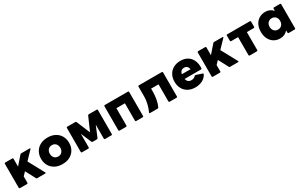

<svg xmlns="http://www.w3.org/2000/svg" viewBox="255 -2168 5983 3830"><g transform="rotate(-30 3246.5 -252.5)"><path d="M64 24V-529Q64 -537 69 -542Q74 -547 82 -547H246Q254 -547 259 -542Q264 -537 264 -529V-349L428 -537Q437 -547 449 -547H643Q650 -547 654 -544.5Q658 -542 658 -537Q658 -532 652 -526L477 -344L675 21Q678 27 678 31Q678 42 663 42H479Q463 42 458 30L337 -199L264 -123V24Q264 32 259 37Q254 42 246 42H82Q74 42 69 37Q64 32 64 24Z M738 -253Q738 -342 778 -411.5Q818 -481 891 -519.5Q964 -558 1061 -558Q1158 -558 1231 -519.5Q1304 -481 1344 -411.5Q1384 -342 1384 -253Q1384 -163 1344 -93.5Q1304 -24 1231 14.5Q1158 53 1061 53Q964 53 891 14.5Q818 -24 778 -93.5Q738 -163 738 -253ZM1061 -122Q1115 -122 1148.5 -158.5Q1182 -195 1182 -253Q1182 -311 1148.5 -347Q1115 -383 1061 -383Q1007 -383 973.5 -347Q940 -311 940 -253Q940 -195 973.5 -158.5Q1007 -122 1061 -122Z M1511 -548H1695Q1713 -548 1720 -531L1849 -222L1984 -531Q1991 -548 2009 -548H2190Q2208 -548 2208 -530V24Q2208 42 2190 42H2042Q2024 42 2024 24V-298L1921 -50Q1914 -33 1896 -33H1803Q1785 -33 1778 -50L1676 -290V24Q1676 42 1658 42H1511Q1493 42 1493 24V-530Q1493 -548 1511 -548Z M2545 -377V24Q2545 42 2527 42H2376Q2358 42 2358 24V-530Q2358 -548 2376 -548H2910Q2928 -548 2928 -530V24Q2928 42 2910 42H2759Q2741 42 2741 24V-377Z M3340 -369V-302Q3340 -218 3324 -128Q3308 -38 3277 26Q3270 42 3251 42H3076Q3059 42 3065 26Q3101 -53 3121.5 -137Q3142 -221 3142 -302V-530Q3142 -548 3160 -548H3690Q3708 -548 3708 -530V24Q3708 42 3690 42H3529Q3511 42 3511 24V-369Z M3812 -253Q3812 -342 3850 -411.5Q3888 -481 3958 -519.5Q4028 -558 4121 -558Q4217 -558 4284.5 -515.5Q4352 -473 4385 -396Q4418 -319 4412 -219Q4410 -202 4393 -202H4014Q4025 -158 4052.5 -135Q4080 -112 4122 -112Q4189 -112 4219 -154Q4229 -165 4243 -162L4385 -114Q4396 -109 4396 -101Q4396 -97 4393 -91Q4354 -18 4282 17.5Q4210 53 4121 53Q4028 53 3958 14.5Q3888 -24 3850 -93.5Q3812 -163 3812 -253ZM4118 -402Q4076 -402 4049.5 -379Q4023 -356 4014 -311H4216Q4208 -355 4182.5 -378.5Q4157 -402 4118 -402Z M4507 24V-529Q4507 -537 4512 -542Q4517 -547 4525 -547H4689Q4697 -547 4702 -542Q4707 -537 4707 -529V-349L4871 -537Q4880 -547 4892 -547H5086Q5093 -547 5097 -544.5Q5101 -542 5101 -537Q5101 -532 5095 -526L4920 -344L5118 21Q5121 27 5121 31Q5121 42 5106 42H4922Q4906 42 4901 30L4780 -199L4707 -123V24Q4707 32 4702 37Q4697 42 4689 42H4525Q4517 42 4512 37Q4507 32 4507 24Z M5356 24V-391H5196Q5178 -391 5178 -409V-530Q5178 -548 5196 -548H5718Q5736 -548 5736 -530V-409Q5736 -391 5718 -391H5558V24Q5558 42 5540 42H5374Q5356 42 5356 24Z M5801 -253Q5801 -344 5835 -413Q5869 -482 5931.5 -520Q5994 -558 6075 -558Q6185 -558 6252 -478L6254 -530Q6254 -538 6259 -542.5Q6264 -547 6272 -547H6411Q6419 -547 6424 -542.5Q6429 -538 6429 -530V24Q6429 32 6424 37Q6419 42 6411 42H6272Q6264 42 6259 37Q6254 32 6254 24L6252 -28Q6185 53 6075 53Q5994 53 5932 14.5Q5870 -24 5835.5 -93Q5801 -162 5801 -253ZM6124 -122Q6178 -122 6211.5 -158.5Q6245 -195 6245 -253Q6245 -311 6211.5 -347Q6178 -383 6124 -383Q6070 -383 6036.5 -347Q6003 -311 6003 -253Q6003 -195 6036.5 -158.5Q6070 -122 6124 -122Z"/></g></svg>

Font: LINE Seed JP_TTF ExtraBold
Style: Regular
Weight: 800
Designer: LY Corporation & Fontrix & Fontworks
Version: Version 1.015